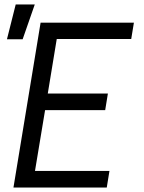

<svg xmlns="http://www.w3.org/2000/svg" viewBox="-20 -836 640 856"><path d="M40 0 161 -735H577L565 -662H233L193 -419H461L449 -345H181L136 -74H468L456 0ZM11 -661 50 -816H135L81 -661Z"/></svg>

Font: Iosevka Aile Oblique
Style: Regular
Weight: 400
Italic angle: -9°
Designer: Belleve Invis
Foundry: Belleve Invis
Version: Version 31.1.0; ttfautohint (v1.8.4)